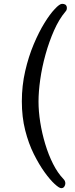

<svg xmlns="http://www.w3.org/2000/svg" viewBox="-20 -817 390 1002"><path d="M321 140Q321 149 315.5 157Q310 165 299.5 165Q289 165 265 143Q241 121 212.5 81.5Q184 42 156.5 -13Q129 -68 111.5 -137Q94 -206 94 -288Q94 -370 111.5 -446Q129 -522 156 -586Q183 -650 212 -697Q241 -744 266 -770Q291 -797 304 -797Q314 -797 321 -793Q329 -787 329 -775.5Q329 -764 322 -757Q288 -717 262 -658Q236 -599 217.5 -532.5Q199 -466 190 -402Q181 -338 181 -287Q181 -236 190 -179Q199 -122 216 -65.5Q233 -9 257 38.5Q281 86 311 117Q321 127 321 140Z"/></svg>

Font: Moon Stars Kai
Style: Bold
Weight: 700
Designer: GuiWonder
Version: Version 1.101